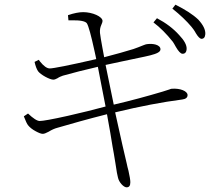

<svg xmlns="http://www.w3.org/2000/svg" viewBox="-20 -776 914 822"><path d="M522 26C533 26 538 19 538 4C538 -6 535 -22 530 -45C527 -57 524 -67 523 -74C514 -109 498 -183 473 -295C580 -321 675 -339 760 -350C775 -352 783 -358 783 -369C783 -386 751 -399 715 -396C713 -396 710 -395 705 -393C696 -390 687 -387 677 -384C610 -364 540 -345 467 -328C454 -391 442 -448 432 -498C445 -501 469 -506 502 -513C605 -536 667 -542 667 -565C667 -574 660 -581 647 -585C636 -588 624 -589 609 -587C606 -587 601 -585 593 -582C579 -576 565 -571 551 -566C518 -556 477 -544 426 -531C424 -542 421 -557 418 -574C413 -600 410 -620 408 -635C407 -648 409 -659 414 -670C417 -677 419 -682 419 -686C419 -705 376 -724 336 -724C319 -724 297 -720 271 -711L273 -689C276 -689 280 -689 285 -689C324 -690 346 -685 352 -676C359 -665 370 -625 385 -556C388 -541 391 -530 392 -523C275 -496 208 -483 193 -483C181 -483 167 -493 151 -513C149 -516 147 -519 146 -520L128 -511C132 -493 137 -480 143 -471C154 -456 193 -435 208 -435C213 -435 219 -437 226 -441C233 -446 241 -449 249 -452C292 -464 342 -477 399 -490C402 -476 407 -448 415 -407C422 -369 428 -340 432 -320C385 -307 331 -294 270 -280C203 -265 163 -258 150 -258C139 -258 122 -269 100 -290L82 -278C90 -257 96 -245 100 -240C107 -231 118 -222 133 -214C146 -207 156 -203 163 -203C169 -203 177 -206 188 -212C201 -220 214 -226 226 -229C284 -246 355 -266 438 -287C449 -227 457 -181 462 -148C465 -133 469 -109 474 -78C479 -43 483 -22 485 -16C489 4 509 26 522 26ZM779 -566C780 -583 769 -603 747 -626C722 -654 690 -678 652 -698L637 -680C665 -659 693 -631 720 -597C723 -592 728 -585 733 -575C744 -556 753 -547 760 -546C771 -545 778 -551 779 -566ZM859 -630C860 -649 850 -669 829 -692C806 -714 773 -735 731 -756L718 -739C752 -712 779 -686 800 -661C805 -655 812 -646 819 -633C828 -618 836 -611 841 -610C852 -609 858 -616 859 -630Z"/></svg>

Font: AllPunType ExtraLight
Style: Regular
Weight: 280
Version: 1.0